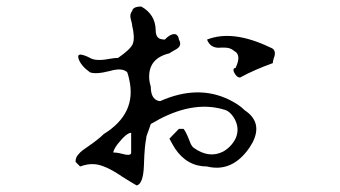

<svg xmlns="http://www.w3.org/2000/svg" viewBox="-20 -541 1040 587"><path d="M420 -35Q418 21 398 26Q391 22 380 15.5Q369 9 355 0Q301 -37 269 -39Q258 -40 247 -38Q236 -36 225 -32L211 -46Q211 -60 219 -68Q223 -72 225 -75Q231 -81 249 -93Q265 -104 277 -113.5Q289 -123 297 -131Q399 -194 375 -298Q374 -303 372.5 -309Q371 -315 369 -320Q354 -335 316 -324Q273 -313 255 -320Q227 -340 220 -362Q216 -375 228 -374Q240 -372 255 -364Q273 -353 314 -361Q331 -364 341 -364Q379 -390 386 -407Q393 -426 384 -463Q384 -468 381 -478Q375 -497 384 -507Q386 -521 412 -521Q455 -497 456 -449Q456 -427 470 -422Q478 -420 484 -420Q503 -440 518 -436Q526 -431 527 -420Q538 -401 518 -390Q500 -380 498 -378Q435 -363 436 -305Q436 -293 441 -276Q441 -240 463 -233Q466 -232 470 -232Q585 -283 681 -236Q695 -229 706.5 -221.5Q718 -214 728 -204Q784 -167 752 -105L743 -90Q690 -13 613 -32Q552 -32 515 -87Q511 -94 506.5 -101.5Q502 -109 498 -117Q499 -118 506 -125.5Q513 -133 527 -147H541Q548 -140 560 -109Q564 -97 571 -90Q619 -55 663 -78Q687 -92 700 -117Q715 -150 694 -183Q683 -199 671 -204Q578 -235 466 -176Q460 -172 454 -169Q448 -166 441 -162Q441 -162 438 -153Q435 -144 428 -125Q427 -122 427 -117Q425 -110 423 -89.5Q421 -69 420 -35ZM814 -348Q758 -328 714 -304Q703 -304 695 -321Q691 -333 700 -333Q717 -368 701 -382Q697 -384 693.5 -387Q690 -390 685 -392Q676 -397 647 -395Q622 -396 613 -420Q691 -451 806 -396Q808 -395 810.5 -394Q813 -393 814 -392Q825 -383 817 -363Q814 -353 814 -348ZM352 -71Q381 -63 381 -74V-135Q367 -135 340 -101Q333 -92 330 -85.5Q327 -79 326 -75Q330 -75 337.5 -74Q345 -73 352 -71Z"/></svg>

Font: New Tegomin
Style: Regular
Weight: 400
Designer: Kyosuke Nagai
Version: Version 1.000